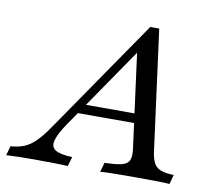

<svg xmlns="http://www.w3.org/2000/svg" viewBox="-132 -653 813 730"><g transform="rotate(10 274.5 -287.5)"><path d="M-63.7 0 -53.2 -36.3Q-24.2 -37.9 -1.6 -47.2Q21 -56.5 41.5 -76.6Q62.1 -96.8 85.5 -130.6L391.1 -575H425.8L487.9 -106.5Q491.9 -80.6 500.8 -65.3Q509.7 -50 528.2 -43.5Q546.8 -37.1 576.6 -36.3L566.9 0Q547.6 -1.6 514.9 -2Q482.3 -2.4 439.5 -2.4Q391.1 -2.4 355.2 -2Q319.4 -1.6 299.2 0L309.7 -36.3Q353.2 -37.1 375.4 -42.7Q397.6 -48.4 404 -62.9Q410.5 -77.4 407.3 -104L357.3 -481.5L376.6 -496L144.4 -157.3Q114.5 -113.7 107.7 -87.5Q100.8 -61.3 119.8 -49.6Q138.7 -37.9 184.7 -36.3L174.2 0Q141.1 -1.6 106.5 -2Q71.8 -2.4 37.9 -2.4Q13.7 -2.4 -11.3 -2Q-36.3 -1.6 -63.7 0ZM163.7 -204.8 187.9 -241.1H425.8L430.6 -204.8Z"/></g></svg>

Font: Playfair 9pt
Style: Italic
Weight: 400
Italic angle: -15.6°
Designer: Claus Eggers Sørensen
Foundry: Claus Eggers Sørensen
Version: Version 2.001;gftools[0.9.30]